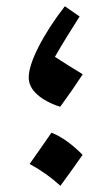

<svg xmlns="http://www.w3.org/2000/svg" viewBox="-20 -595 362 623"><path d="M175.3 -248.5Q128.4 -263.7 100.8 -288.3Q73.2 -313 73.2 -343.3Q73.2 -380.4 105.5 -443.6Q137.7 -506.8 190.4 -574.7L238.3 -541.5Q217.3 -508.8 197.3 -476.3Q177.2 -443.8 158.2 -410.6Q184.1 -394 204.3 -381.1Q224.6 -368.2 248.5 -354Q214.4 -301.8 175.3 -248.5ZM147 -164.5Q172.8 -154.3 198 -136Q223.3 -117.8 248 -92.5Q230.8 -67.8 212.8 -42.8Q194.8 -17.9 176 7.9Q130.9 -33.4 76.1 -63Q94.4 -88.8 111.8 -113.7Q129.3 -138.7 147 -164.5Z"/></svg>

Font: Pinar SemiBold
Style: Regular
Weight: 600
Designer: Amin Abedi
Version: Version 3.000